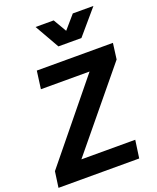

<svg xmlns="http://www.w3.org/2000/svg" viewBox="-203 -1111 995 1216"><g transform="rotate(-20 295.0 -503.5)"><path d="M437 -842 578 -1007H439L362 -918L310 -1007H188L282 -842ZM520 0 537 -120H174L600 -638L614 -745H101L85 -625H413L-9 -107L-24 0Z"/></g></svg>

Font: Plus Jakarta Sans
Style: Bold Italic
Weight: 700
Italic angle: -8°
Designer: Gumpita Rahayu
Foundry: Tokotype
Version: Version 2.071;gftools[0.9.30]